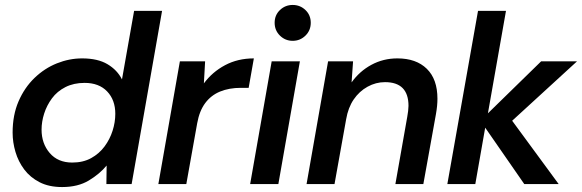

<svg xmlns="http://www.w3.org/2000/svg" viewBox="-20 -744 2352 776"><path d="M231 12Q178 12 140 -7.5Q102 -27 78 -59Q54 -91 42.5 -130Q31 -169 31 -208Q31 -279 55 -334.5Q79 -390 119.5 -429Q160 -468 210 -488Q260 -508 312 -508Q375 -508 414.5 -484.5Q454 -461 473 -423L522 -700H635L512 0H410L411 -75Q383 -41 339 -14.5Q295 12 231 12ZM272 -87Q316 -87 348.5 -105Q381 -123 402.5 -152Q424 -181 435 -215.5Q446 -250 446 -284Q446 -340 413 -374.5Q380 -409 322 -409Q278 -409 244.5 -392Q211 -375 190 -346.5Q169 -318 158.5 -285Q148 -252 148 -220Q148 -164 181 -125.5Q214 -87 272 -87Z M620 0 707 -496H809L804 -407Q838 -453 889.5 -480.5Q941 -508 1006 -508L985 -389H954Q906 -389 869.5 -374Q833 -359 809.5 -327.5Q786 -296 777 -246L733 0Z M991 0 1078 -496H1192L1105 0ZM1163 -579Q1133 -579 1111.5 -600Q1090 -621 1090 -652Q1090 -683 1111.5 -703.5Q1133 -724 1163 -724Q1193 -724 1214.5 -703.5Q1236 -683 1236 -652Q1236 -621 1214.5 -600Q1193 -579 1163 -579Z M1219 0 1306 -496H1407L1401 -411Q1433 -456 1481 -482Q1529 -508 1586 -508Q1662 -508 1705 -466Q1748 -424 1748 -345Q1748 -331 1746.5 -315.5Q1745 -300 1742 -283L1691 0H1578L1626 -272Q1628 -282 1629.5 -295Q1631 -308 1631 -316Q1631 -412 1536 -412Q1499 -412 1465.5 -393.5Q1432 -375 1409.5 -342Q1387 -309 1379 -262L1332 0Z M1788 0 1912 -700H2025L1952 -286L2167 -496H2312L2050 -256L2238 0H2099L1941 -228L1901 0Z"/></svg>

Font: Rethink Sans SemiBold
Style: Italic
Weight: 600
Italic angle: -10°
Designer: The Rethink Sans project authors (Hans Thiessen). DM Sans designed by Colophon Foundry.
Foundry: Rethink Communications LLC
Version: Version 1.001